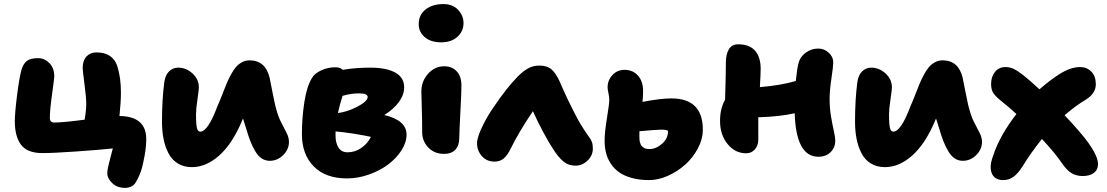

<svg xmlns="http://www.w3.org/2000/svg" viewBox="-20 -814 5464 948"><path d="M598.1 113.8Q558.6 113.8 534.2 90.3Q509.8 66.9 509.8 41Q509.8 27.8 514.2 8.1Q518.6 -11.7 526.4 -40.5Q534.2 -69.3 537.1 -81.1Q467.8 -73.7 353.8 -65.9Q239.7 -58.1 189.9 -58.1Q114.7 -58.1 84 -99.1Q53.2 -140.1 53.2 -214.8Q53.2 -256.8 64 -341.6Q74.7 -426.3 85 -465.8Q93.8 -498 111.8 -512.5Q129.9 -526.9 168 -526.9Q199.2 -526.9 223.6 -502.7Q248 -478.5 248 -436Q248 -428.2 237.1 -349.1Q226.1 -270 226.1 -231.9Q226.1 -209 248 -209Q290.5 -209 397.9 -223.1Q405.8 -269 405.8 -303.2Q405.8 -332 397 -399.2Q388.2 -466.3 388.2 -478Q388.2 -514.6 406.7 -534.9Q425.3 -555.2 456.1 -555.2Q536.1 -555.2 559.1 -487.8Q577.1 -431.6 577.1 -356Q577.1 -310.5 569.8 -241.2Q702.1 -239.7 702.1 -127Q702.1 -92.3 694.3 -46.9Q686.5 -1.5 675.8 32.2Q668 51.3 664.1 60.3Q660.2 69.3 652.8 82Q645.5 94.7 638.9 100.1Q632.3 105.5 621.8 109.6Q611.3 113.8 598.1 113.8Z M927.7 11.2Q887.2 11.2 857.7 -7.1Q828.1 -25.4 811.5 -57.9Q794.9 -90.3 787.4 -128.9Q779.8 -167.5 779.8 -213.9Q779.8 -319.8 791 -407.2Q795.9 -443.4 814.9 -461.7Q834 -480 858.9 -480Q899.4 -480 930.7 -451.2Q961.9 -422.4 961.9 -382.8Q961.9 -369.6 954.8 -322.8Q947.8 -275.9 947.8 -250Q947.8 -191.4 954.1 -176.3Q959 -164.1 968.8 -164.1Q1006.8 -164.1 1053.7 -290Q1063 -310.5 1076.4 -344.7Q1089.8 -378.9 1097.9 -398.9Q1106 -418.9 1119.4 -444.1Q1132.8 -469.2 1144.8 -482.9Q1156.7 -496.6 1174.1 -506.3Q1191.4 -516.1 1211.9 -516.1Q1290 -516.1 1311 -431.2Q1313 -423.3 1325.7 -357.2Q1338.4 -291 1345.7 -269Q1354.5 -235.8 1370.4 -205.8Q1386.2 -175.8 1396.5 -154.8Q1406.7 -133.8 1406.7 -112.8Q1406.7 -76.7 1378.2 -48.3Q1349.6 -20 1312 -20Q1290 -20 1272.2 -31.7Q1254.4 -43.5 1240.5 -66.9Q1226.6 -90.3 1216.3 -116.5Q1206.1 -142.6 1194.8 -181.2Q1190.9 -191.9 1179.7 -229Q1174.8 -216.8 1173.8 -214.8Q1126.5 -103 1062 -45.9Q997.6 11.2 927.7 11.2Z M1693.4 66.9Q1587.4 66.9 1529.1 7.6Q1470.7 -51.8 1470.7 -150.9Q1470.7 -230 1482.4 -308.1Q1494.1 -386.2 1520.5 -429.2Q1533.7 -452.1 1566.9 -467Q1600.1 -481.9 1635.7 -481.9Q1659.7 -481.9 1672.4 -469.2Q1733.4 -480 1809.6 -480Q1887.7 -480 1931.6 -455.6Q1975.6 -431.2 1975.6 -382.8Q1975.6 -346.2 1949.7 -310.5Q1923.8 -274.9 1877.4 -246.1Q1987.3 -220.2 1987.3 -148.9Q1987.3 -110.8 1962.2 -71.5Q1937 -32.2 1896.7 -2Q1856.4 28.3 1802.2 47.6Q1748 66.9 1693.4 66.9ZM1752.4 -353Q1712.4 -353 1671.4 -340.8Q1656.2 -292.5 1648.4 -255.9Q1694.3 -261.2 1744.9 -287.6Q1795.4 -314 1795.4 -335Q1795.4 -353 1752.4 -353ZM1636.7 -144Q1636.7 -107.9 1651.4 -85Q1666 -62 1696.3 -62Q1731.9 -62 1762.9 -82.8Q1793.9 -103.5 1811.5 -138.2Q1777.3 -146 1725.3 -154.1Q1673.3 -162.1 1636.7 -165Z M2157.7 -605Q2107.4 -605 2077.4 -630.4Q2047.4 -655.8 2047.4 -694.8Q2047.4 -740.2 2081.1 -767.1Q2114.7 -793.9 2169.4 -793.9Q2215.3 -793.9 2241.9 -765.4Q2268.6 -736.8 2268.6 -700.2Q2268.6 -659.7 2238.5 -632.3Q2208.5 -605 2157.7 -605ZM2172.4 -54.2Q2125 -54.2 2094.7 -85.7Q2064.5 -117.2 2064.5 -162.1Q2064.5 -224.6 2062.5 -282.7Q2060.5 -340.8 2060.5 -361.8Q2060.5 -412.6 2093.5 -449.7Q2126.5 -486.8 2173.3 -486.8Q2210.9 -486.8 2234.4 -462.6Q2257.8 -438.5 2258.3 -393.1Q2258.8 -367.2 2253.2 -261.5Q2247.6 -155.8 2247.6 -131.8Q2247.6 -95.7 2228.3 -75Q2209 -54.2 2172.4 -54.2Z M2422.4 -16.1Q2382.8 -16.1 2359.1 -43.2Q2335.4 -70.3 2335.4 -106.9Q2335.4 -135.7 2361.8 -190.2Q2388.2 -244.6 2421.4 -291Q2482.4 -380.9 2537.1 -437Q2562 -461.9 2586.9 -476.1Q2611.8 -490.2 2643.1 -490.2Q2679.7 -490.2 2700.9 -473.4Q2722.2 -456.5 2742.2 -414.1Q2778.8 -328.6 2819.3 -251Q2843.8 -200.7 2885.3 -142.1Q2897.9 -125.5 2902.6 -112.8Q2907.2 -100.1 2907.2 -80.1Q2907.2 -46.4 2881.1 -21.2Q2855 3.9 2821.3 3.9Q2786.1 3.9 2760.7 -17.6Q2735.4 -39.1 2710.4 -79.1Q2689 -111.3 2660.6 -164.6Q2632.3 -217.8 2611.3 -265.1Q2540.5 -160.2 2501.5 -80.1Q2485.4 -46.9 2467 -31.5Q2448.7 -16.1 2422.4 -16.1Z M3186 75.2Q3137.7 75.2 3099.6 64.7Q3061.5 54.2 3036.6 36.4Q3011.7 18.6 2995.4 -6.6Q2979 -31.7 2972.2 -59.6Q2965.3 -87.4 2965.3 -119.1Q2965.3 -161.6 2976.8 -231Q2988.3 -300.3 2988.3 -321.8Q2988.3 -335 2984.1 -354.5Q2980 -374 2980 -382.8Q2980 -417.5 3003.7 -443.4Q3027.3 -469.2 3064 -469.2Q3104 -469.2 3129.6 -441.2Q3155.3 -413.1 3155.3 -363.8Q3155.3 -339.8 3152.3 -311Q3241.7 -328.1 3294.9 -328.1Q3450.2 -328.1 3450.2 -173.8Q3450.2 -127 3425.5 -80.8Q3400.9 -34.7 3362.8 -0.7Q3324.7 33.2 3277.3 54.2Q3230 75.2 3186 75.2ZM3137.2 -164.1Q3137.2 -160.6 3137 -152.1Q3136.7 -143.6 3137 -138.9Q3137.2 -134.3 3137.5 -126.2Q3137.7 -118.2 3139.2 -113.5Q3140.6 -108.9 3142.8 -102.5Q3145 -96.2 3148.7 -92.5Q3152.3 -88.9 3157.5 -85.2Q3162.6 -81.5 3170.2 -79.8Q3177.7 -78.1 3187 -78.1Q3219.2 -78.1 3248.8 -104Q3278.3 -129.9 3278.3 -166Q3278.3 -173.8 3243.2 -173.8Q3223.1 -173.8 3137.2 -166Z M3664.1 -57.1Q3609.9 -57.1 3572.5 -102.8Q3535.2 -148.4 3535.2 -216.8Q3535.2 -277.8 3560.1 -321.8Q3564 -449.7 3564 -505.9Q3564 -544.9 3578.4 -570.1Q3592.8 -595.2 3625 -595.2Q3680.7 -595.2 3708.3 -563.5Q3735.8 -531.7 3735.8 -474.1Q3735.8 -450.2 3731.9 -383.8Q3834 -392.1 3909.2 -414.1Q3915.5 -475.1 3922.9 -502.9Q3930.2 -533.2 3958 -553.7Q3985.8 -574.2 4020 -574.2Q4049.8 -574.2 4072 -553.7Q4094.2 -533.2 4094.2 -505.9Q4094.2 -486.8 4085.2 -426.8Q4076.2 -366.7 4076.2 -326.2Q4076.2 -279.3 4083.3 -238Q4090.3 -196.8 4097.2 -167Q4104 -137.2 4104 -118.2Q4104 -85.4 4081.1 -62.7Q4058.1 -40 4021 -40Q3910.2 -40 3903.8 -254.9Q3832.5 -238.3 3724.1 -234.9V-125Q3724.1 -95.7 3707.3 -76.4Q3690.4 -57.1 3664.1 -57.1Z M4349.6 11.2Q4309.1 11.2 4279.5 -7.1Q4250 -25.4 4233.4 -57.9Q4216.8 -90.3 4209.2 -128.9Q4201.7 -167.5 4201.7 -213.9Q4201.7 -319.8 4212.9 -407.2Q4217.8 -443.4 4236.8 -461.7Q4255.9 -480 4280.8 -480Q4321.3 -480 4352.5 -451.2Q4383.8 -422.4 4383.8 -382.8Q4383.8 -369.6 4376.7 -322.8Q4369.6 -275.9 4369.6 -250Q4369.6 -191.4 4376 -176.3Q4380.9 -164.1 4390.6 -164.1Q4428.7 -164.1 4475.6 -290Q4484.9 -310.5 4498.3 -344.7Q4511.7 -378.9 4519.8 -398.9Q4527.8 -418.9 4541.3 -444.1Q4554.7 -469.2 4566.7 -482.9Q4578.6 -496.6 4595.9 -506.3Q4613.3 -516.1 4633.8 -516.1Q4711.9 -516.1 4732.9 -431.2Q4734.9 -423.3 4747.6 -357.2Q4760.3 -291 4767.6 -269Q4776.4 -235.8 4792.2 -205.8Q4808.1 -175.8 4818.4 -154.8Q4828.6 -133.8 4828.6 -112.8Q4828.6 -76.7 4800 -48.3Q4771.5 -20 4733.9 -20Q4711.9 -20 4694.1 -31.7Q4676.3 -43.5 4662.4 -66.9Q4648.4 -90.3 4638.2 -116.5Q4627.9 -142.6 4616.7 -181.2Q4612.8 -191.9 4601.6 -229Q4596.7 -216.8 4595.7 -214.8Q4548.3 -103 4483.9 -45.9Q4419.4 11.2 4349.6 11.2Z M4933.6 75.2Q4907.2 75.2 4891.1 61.8Q4875 48.3 4871.8 20.5Q4868.7 -7.3 4885.3 -49.8Q4916.5 -144.5 4998.5 -251Q4957.5 -288.6 4928.7 -311Q4898.9 -334.5 4886.2 -352.3Q4873.5 -370.1 4873.5 -398.9Q4873.5 -434.6 4892.6 -458.7Q4911.6 -482.9 4944.3 -482.9Q4964.8 -482.9 4983.4 -474.6Q5002 -466.3 5031.2 -443.8Q5064 -418 5112.3 -373Q5165.5 -419.4 5211.4 -448.2Q5266.1 -482.9 5312.5 -482.9Q5346.2 -482.9 5368.4 -460.4Q5390.6 -438 5390.6 -397.9Q5390.6 -353.5 5343.3 -323.2Q5298.3 -297.4 5236.3 -245.1Q5316.4 -160.6 5354.5 -107.9Q5401.4 -41.5 5401.4 -3.9Q5401.4 24.4 5381.1 39.8Q5360.8 55.2 5325.7 55.2Q5295.4 55.2 5271.5 41.3Q5247.6 27.3 5223.6 -7.8Q5190.9 -56.6 5124.5 -127.9Q5069.8 -59.6 5029.3 6.8Q5006.8 42.5 4984.1 58.8Q4961.4 75.2 4933.6 75.2Z"/></svg>

Font: Shantell Sans Irregular Bouncy
Style: Regular
Weight: 800
Designer: Stephen Nixon, Anya Danilova, Shantell Martin
Foundry: Arrow Type
Version: Version 1.006;[9816181b4]